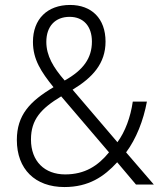

<svg xmlns="http://www.w3.org/2000/svg" viewBox="-20 -796 652 775"><path d="M263 -776C171 -776 113 -719 113 -627C113 -556 146 -506 196 -444C100 -387 48 -331 48 -231C48 -113 122 -41 240 -41C338 -41 400 -83 453 -141L529 -51H601L489 -181C530 -236 559 -310 573 -386H516C507 -323 485 -264 454 -222L273 -434C354 -483 406 -540 406 -628C406 -722 349 -776 263 -776ZM261 -728C317 -728 351 -690 351 -628C351 -561 316 -513 241 -471C195 -524 167 -571 167 -627C167 -690 203 -728 261 -728ZM227 -407 420 -181C376 -127 323 -92 243 -92C160 -92 105 -145 105 -233C105 -314 146 -358 227 -407Z"/></svg>

Font: Noto Sans Tamil UI SemiCondensed Light
Style: Regular
Weight: 300
Width: 4
Designer: Jelle Bosma - Monotype Design Team
Foundry: Monotype Imaging Inc.
Version: Version 2.004